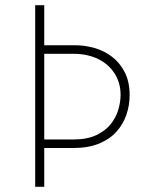

<svg xmlns="http://www.w3.org/2000/svg" viewBox="-20 -722 582 742"><path d="M273 -547Q308 -547 345 -536.5Q382 -526 412.5 -503Q443 -480 462 -443Q481 -406 481 -354Q481 -315 468.5 -278.5Q456 -242 430 -213Q404 -184 362.5 -167Q321 -150 263 -150H151V0H116V-702H151V-547ZM263 -183Q316 -183 351.5 -199.5Q387 -216 408 -242.5Q429 -269 437.5 -299Q446 -329 446 -355Q446 -402 423 -438Q400 -474 359 -494Q318 -514 264 -514H151V-183Z"/></svg>

Font: Josefin Sans Thin ExtraLight
Style: Regular
Weight: 250
Version: Version 2.001